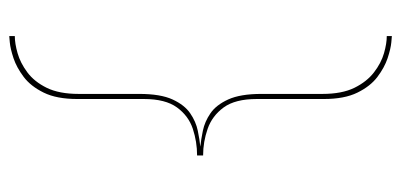

<svg xmlns="http://www.w3.org/2000/svg" viewBox="-246 -488 867 415"><g transform="rotate(90 187.5 -280.5)"><path d="M58 133V121Q74 121 95 115Q116 109 136.2 94Q156.5 79 169.8 52Q183 25 183 -17V-148Q183 -194 195 -220Q207 -246 225 -258.2Q243 -270.5 262.5 -274.5Q282 -278.5 297 -280Q282 -281.5 262.5 -285.5Q243 -289.5 225 -301.8Q207 -314 195 -340.2Q183 -366.5 183 -412V-544Q183 -586 169.8 -613Q156.5 -640 136.2 -655.5Q116 -671 95 -677Q74 -683 58 -683V-694Q58 -694 71.8 -692.8Q85.5 -691.5 105.8 -684.8Q126 -678 146.2 -662.8Q166.5 -647.5 180.2 -619.5Q194 -591.5 194 -547V-402Q194 -355.5 212.2 -330.5Q230.5 -305.5 258.5 -295.8Q286.5 -286 316 -286V-273Q286.5 -273 258.5 -263.8Q230.5 -254.5 212.2 -229.5Q194 -204.5 194 -158V-14Q194 30.5 180.2 58.5Q166.5 86.5 146.2 101.8Q126 117 105.8 123.8Q85.5 130.5 71.8 131.8Q58 133 58 133Z"/></g></svg>

Font: Anybody UltraExpanded Thin
Style: Regular
Weight: 100
Width: 9
Designer: Tyler Finck
Foundry: Etcetera Type Company
Version: Version 1.010; ttfautohint (v1.8.3) -l 8 -r 50 -G 200 -x 14 